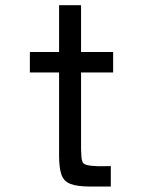

<svg xmlns="http://www.w3.org/2000/svg" viewBox="-20 -715 540 725"><path d="M319.3 -10.7Q271.5 -10.7 246.1 -20.5Q220.7 -30.3 211.9 -55.7Q203.1 -81.1 203.1 -128.9V-441.4H92.8V-518.6H203.1V-695.3H286.1V-518.6H407.2V-441.4H286.1V-150.4Q286.1 -141.6 287.6 -122.1Q289.1 -102.5 296.9 -96.7Q305.7 -90.8 326.7 -88.9Q347.7 -86.9 368.7 -87.4Q389.6 -87.9 398.4 -87.9V-10.7Z"/></svg>

Font: Kosugi
Style: Regular
Weight: 400
Version: Version 4.002